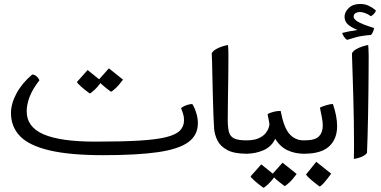

<svg xmlns="http://www.w3.org/2000/svg" viewBox="-20 -754 1879 948"><path d="M489.7 12.2Q324.7 12.2 224.4 -11.5Q124 -35.2 79.1 -81.5Q34.2 -127.9 34.2 -195.8Q34.2 -242.2 61.5 -293Q88.9 -343.8 139.2 -386.2Q150.4 -385.7 160.2 -377.4Q169.9 -369.1 174.8 -357.9Q140.6 -314 126.2 -275.9Q111.8 -237.8 111.8 -204.6Q111.8 -126.5 195.6 -90.6Q279.3 -54.7 450.2 -54.7Q579.6 -54.7 664.6 -59.6Q749.5 -64.5 798.6 -76.4Q847.7 -88.4 868.2 -109.1Q888.7 -129.9 888.7 -161.1Q888.7 -178.7 883.3 -194.3Q877.9 -210 874 -220.7Q897 -237.8 929.2 -240.7Q940.4 -224.1 948.7 -197.3Q957 -170.4 957 -145.5Q957 -86.9 909.9 -52.2Q862.8 -17.6 760 -2.7Q657.2 12.2 489.7 12.2ZM528.3 -300.8Q502.4 -319.3 485.1 -335Q467.8 -350.6 464.8 -357.4L517.6 -416.5L587.4 -360.8Q567.4 -333.5 550.5 -318.1Q533.7 -302.7 528.3 -300.8ZM423.3 -292.5Q397.5 -311 380.4 -326.4Q363.3 -341.8 359.9 -349.1L412.6 -408.2L482.4 -352.1Q462.4 -324.7 445.6 -309.3Q428.7 -293.9 423.3 -292.5Z M1195.8 4.9Q1136.2 4.9 1102.3 -13.2Q1068.4 -31.2 1054 -59.8Q1039.6 -88.4 1037.1 -119.6Q1035.2 -147 1033.7 -189.2Q1032.2 -231.4 1031 -279.1Q1029.8 -326.7 1028.8 -371.1Q1027.8 -415.5 1027.1 -447.8Q1026.4 -480 1025.4 -490.7Q1031.2 -502.4 1046.1 -511Q1061 -519.5 1077.9 -524.9Q1094.7 -530.3 1105.5 -531.7Q1106.9 -522.9 1107.4 -504.6Q1107.9 -486.3 1107.9 -476.6Q1107.9 -436.5 1107.2 -380.6Q1106.4 -324.7 1105.5 -267.3Q1104.5 -210 1104.5 -164.1Q1104.5 -127 1109.9 -104.2Q1115.2 -81.5 1134.5 -71.3Q1153.8 -61 1195.8 -61H1205.6V4.9Z M1186 4.9V-61H1195.8Q1235.4 -61 1258.5 -72Q1281.7 -83 1292.7 -97.9Q1303.7 -112.8 1307.1 -125Q1310.5 -137.2 1310.5 -139.2Q1310.5 -143.1 1308.3 -154.5Q1306.2 -166 1303.7 -177.2Q1301.3 -188.5 1301.3 -190.9Q1314.9 -197.8 1330.6 -201.9Q1346.2 -206.1 1365.7 -206.5Q1381.3 -123.5 1409.4 -92.3Q1437.5 -61 1479 -61H1488.8V4.9H1479Q1437.5 4.9 1400.9 -11.5Q1364.3 -27.8 1338.9 -68.8Q1320.8 -29.8 1281.5 -12.5Q1242.2 4.9 1195.8 4.9ZM1385.7 165Q1359.9 146.5 1342.5 130.9Q1325.2 115.2 1322.3 108.4L1375 49.3L1444.8 105Q1424.8 132.3 1408 147.7Q1391.1 163.1 1385.7 165ZM1280.8 173.3Q1254.9 154.8 1237.8 139.4Q1220.7 124 1217.3 116.7L1270 57.6L1339.8 113.8Q1319.8 141.1 1303 156.5Q1286.1 171.9 1280.8 173.3Z M1469.2 4.9V-61H1483.9Q1535.6 -61 1554.7 -80.6Q1573.7 -100.1 1573.7 -133.3Q1573.7 -151.9 1569.3 -174.1Q1564.9 -196.3 1559.6 -222.7Q1570.3 -228 1589.8 -234.1Q1609.4 -240.2 1623.5 -240.7Q1644.5 -180.7 1644.5 -131.3Q1644.5 -67.4 1605 -31.2Q1565.4 4.9 1483.9 4.9ZM1558.1 167Q1530.8 147 1512.7 130.9Q1494.6 114.7 1491.2 107.4L1541.5 44.9L1615.2 103.5Q1572.3 162.6 1558.1 167Z M1693.8 -557.1Q1684.6 -562.5 1678 -573.2Q1671.4 -584 1669.4 -591.3Q1683.6 -595.2 1703.1 -598.9Q1722.7 -602.5 1745.1 -606Q1711.4 -620.1 1696.3 -634.8Q1681.2 -649.4 1681.2 -671.9Q1681.2 -693.4 1701.4 -713.9Q1721.7 -734.4 1758.8 -734.4Q1781.7 -734.4 1800.5 -725.6Q1819.3 -716.8 1835.9 -702.6Q1834 -693.4 1826.2 -685.5Q1818.4 -677.7 1811.5 -673.8Q1795.9 -685.1 1781.5 -689.9Q1767.1 -694.8 1756.3 -694.8Q1745.6 -694.8 1735.8 -689.5Q1726.1 -684.1 1726.1 -670.9Q1726.1 -660.2 1745.4 -647.7Q1764.6 -635.3 1826.7 -615.7Q1826.7 -608.9 1822.3 -598.4Q1817.9 -587.9 1812 -581.5Q1766.1 -578.1 1735.6 -569.6Q1705.1 -561 1693.8 -557.1Z M1727.1 30.8Q1727.5 15.1 1727.8 -4.2Q1728 -23.4 1728 -44.9Q1728 -94.7 1727.1 -153.1Q1726.1 -211.4 1724.6 -269Q1723.1 -326.7 1721.4 -375.2Q1719.7 -423.8 1718.8 -455.1Q1717.8 -486.3 1717.8 -490.7Q1723.6 -502.4 1738.5 -511Q1753.4 -519.5 1770.3 -524.9Q1787.1 -530.3 1797.9 -531.7Q1798.8 -525.9 1799.3 -513.9Q1799.8 -502 1800 -490.7Q1800.3 -479.5 1800.3 -476.6Q1800.3 -452.1 1800 -406.5Q1799.8 -360.8 1799.1 -303.7Q1798.3 -246.6 1797.4 -188.2Q1796.4 -129.9 1794.9 -80.1Q1793.5 -30.3 1792 1Q1782.2 13.7 1763.7 21Q1745.1 28.3 1727.1 30.8Z"/></svg>

Font: Harmattan
Style: Regular
Weight: 400
Designer: George W. Nuss III and SIL International
Foundry: SIL International
Version: Version 4.000